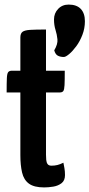

<svg xmlns="http://www.w3.org/2000/svg" viewBox="-20 -809 391 839"><path d="M173 10Q129 10 106.5 -6.5Q84 -23 76.5 -55Q69 -87 69 -131V-405H9Q9 -448 10 -468Q11 -488 16 -494Q21 -500 32 -500H69V-645Q69 -663 78.5 -670Q88 -677 112 -678.5Q136 -680 181 -680V-500H263Q263 -457 262 -437Q261 -417 256.5 -411Q252 -405 241 -405H181V-133Q181 -122 182 -110.5Q183 -99 188 -92Q193 -85 205 -85Q219 -85 231 -88Q243 -91 257 -98Q259 -88 261.5 -74.5Q264 -61 264 -44Q264 -20 249 -8.5Q234 3 213 6.5Q192 10 173 10ZM259 -560Q244 -560 233 -565.5Q222 -571 217 -589Q233 -616 231 -637Q229 -658 222.5 -678.5Q216 -699 216 -724Q216 -751 234 -770Q252 -789 280 -789Q315 -789 333 -770Q351 -751 351 -716Q351 -685 340 -656.5Q329 -628 313 -606.5Q297 -585 282 -572.5Q267 -560 259 -560Z"/></svg>

Font: Yanone Kaffeesatz ExtraLight
Style: Regular
Weight: 200
Designer: Yanone (Cyrillic: Daniel Pouzeot, Huerta Tipografica, and Cyreal)
Foundry: Yanone
Version: Version 2.003